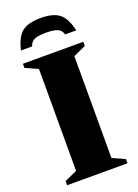

<svg xmlns="http://www.w3.org/2000/svg" viewBox="-161 -929 714 995"><g transform="rotate(-20 196.0 -431.0)"><path d="M362.5 -23V0H29.5V-23L98.5 -54V-616L29.5 -647V-670H362.5V-647L293.5 -616V-54ZM196 -780.5Q153.5 -780.5 132.8 -771.5Q112 -762.5 105 -738H43.5Q59.5 -808.5 93.8 -835Q128 -861.5 196 -861.5Q264.5 -861.5 298.5 -835Q332.5 -808.5 348.5 -738H287Q280.5 -762.5 259.5 -771.5Q238.5 -780.5 196 -780.5Z"/></g></svg>

Font: Newsreader 16pt ExtraBold
Style: Regular
Weight: 800
Designer: Hugues Gentile
Foundry: Production Type
Version: Version 1.003; ttfautohint (v1.8.3)